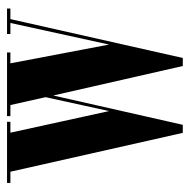

<svg xmlns="http://www.w3.org/2000/svg" viewBox="-16 -548 564 573"><g transform="rotate(-90 266.5 -262.0)"><path d="M156 1 40 -513.5H6.5V-523.5H189V-513.5H156.5L221 -219L262.5 -408.5L239 -513.5H206V-523.5H396V-513.5H363.5L419.5 -219L484 -513.5H451V-523.5H527V-513.5H495.5L379.5 1H355.5L267.5 -385.5L180 1Z"/></g></svg>

Font: Imbue 100pt
Style: Bold
Weight: 700
Designer: Tyler Finck
Foundry: Etcetera Type Company
Version: Version 1.102; ttfautohint (v1.8.3)